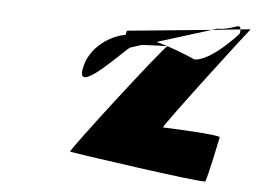

<svg xmlns="http://www.w3.org/2000/svg" viewBox="-41 -848 816 583"><g transform="rotate(5 367.0 -556.0)"><path d="M203 -622C191 -544 334 -702 342 -702L376 -713C411 -715 450 -716 454 -716C443 -712 186 -379 187 -371C187 -370 600 -310 604 -317C609 -323 636 -453 636 -454C639 -462 470 -469 462 -469C455 -469 695 -783 701 -789L670 -786C671 -783 670 -778 669 -773C669 -772 589 -683 539 -683C539 -683 482 -709 420 -726L584 -777L327 -752L324 -739C284 -733 214 -695 203 -622ZM584 -777 670 -786C669 -808 648 -782 599 -782Z"/></g></svg>

Font: Ampere
Style: Ita
Weight: 400
Version: Version 1